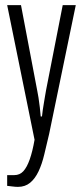

<svg xmlns="http://www.w3.org/2000/svg" viewBox="-20 -546 322 750"><path d="M50 184Q41 184 29.5 182.5Q18 181 8 180V138H36Q57 138 71 123Q85 108 96 77Q107 46 115 0L8 -526H62L126 -189Q128 -181 130.5 -164Q133 -147 135.5 -127Q138 -107 139 -91H144Q145 -102 147 -116Q149 -130 151.5 -144Q154 -158 156 -171Q158 -184 160 -194L225 -526H276L172 -23Q162 19 153 57Q144 95 130.5 123.5Q117 152 97.5 168Q78 184 50 184Z"/></svg>

Font: Archivo ExtraCondensed ExtraLight
Style: Regular
Weight: 250
Width: 2
Designer: Hector Gatti
Foundry: Omnibus-Type
Version: Version 2.001